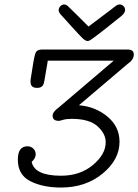

<svg xmlns="http://www.w3.org/2000/svg" viewBox="-20 -833 620 861"><path d="M243 -788Q244 -799 251.5 -806Q259 -813 268 -813Q276 -813 284.5 -805.5Q293 -798 330 -761Q358 -733 377 -714Q416 -743 462 -778Q495 -804 502 -808.5Q509 -813 516 -813Q526 -813 533.5 -806Q541 -799 541 -788Q541 -775 524 -761Q456 -706 424.5 -682Q393 -658 385.5 -653.5Q378 -649 373 -649Q364 -649 351.5 -660.5Q339 -672 303 -712Q274 -744 255 -765Q243 -777 243 -788ZM60 -117Q60 -177 103 -177Q118 -177 129 -167Q140 -157 140 -141Q140 -123 122 -107Q135 -45 254 -45Q339 -45 396.5 -93Q454 -141 454 -195Q454 -234 417 -267Q380 -300 302 -300Q277 -300 262.5 -295.5Q248 -291 244 -291Q216 -291 216 -314Q216 -319 217.5 -323Q219 -327 222 -331Q225 -335 227.5 -337.5Q230 -340 234.5 -344Q239 -348 241 -349L490 -561H194Q195 -562 179 -471Q177 -461 175 -455Q173 -449 166 -444Q159 -439 148 -439H145Q117 -439 117 -466V-475Q120 -494 125 -525Q134 -585 140.5 -598Q147 -611 170 -611H552Q580 -611 580 -589Q580 -582 578 -576Q576 -570 572.5 -565.5Q569 -561 566.5 -558Q564 -555 559 -551.5Q554 -548 553 -547L334 -361Q408 -355 462 -310Q516 -265 516 -197Q516 -117 440 -54.5Q364 8 254 8Q172 8 116 -20.5Q60 -49 60 -117Z"/></svg>

Font: CMU Typewriter Text
Style: LightOblique
Weight: 200
Italic angle: -9.46001°
Version: Version 0.7.0